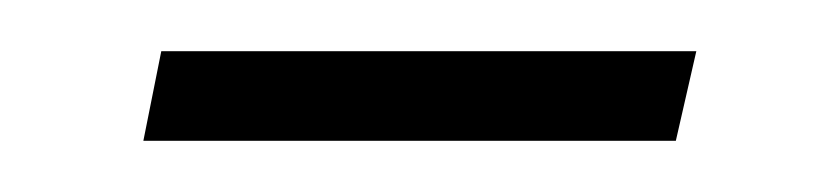

<svg xmlns="http://www.w3.org/2000/svg" viewBox="-20 -288 326 75"><path d="M36 -233H244L252 -268H43Z"/></svg>

Font: Source Sans Pro Light
Style: Italic
Weight: 300
Italic angle: -11°
Designer: Paul D. Hunt
Foundry: Adobe Systems Incorporated
Version: Version 3.006;hotconv 1.0.111;makeotfexe 2.5.65597